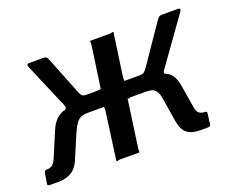

<svg xmlns="http://www.w3.org/2000/svg" viewBox="-92 -684 1009 836"><g transform="rotate(-20 412.5 -265.5)"><path d="M12 0Q6 0 2.5 -2Q-1 -4 0 -10L8 -57Q9 -63 11.5 -65.5Q14 -68 20 -68Q37 -68 47 -76Q57 -84 65 -103L109 -207Q121 -238 136.5 -256Q152 -274 175 -282.5Q198 -291 232 -292L266 -315H343Q351 -315 355.5 -317Q360 -319 361 -315L389 -511Q390 -520 389 -525Q388 -530 392 -530H479Q488 -530 492.5 -532Q497 -534 498 -530L470 -334Q469 -326 470 -320.5Q471 -315 467 -315H561L595 -292Q646 -291 668 -271.5Q690 -252 697 -207L714 -103Q717 -83 727.5 -75.5Q738 -68 754 -68Q763 -68 762 -58L756 -10Q755 -4 751 -2Q747 0 741 0H708Q669 0 647 -16.5Q625 -33 618 -79L603 -173Q599 -203 591 -217Q583 -231 570.5 -235Q558 -239 538 -239H475Q468 -239 463 -237Q458 -235 457 -239L426 -19Q425 -11 426 -5.5Q427 0 424 0H336Q328 0 323.5 2Q319 4 318 0L348 -220Q349 -229 348 -234Q347 -239 351 -239H273Q254 -239 241 -233.5Q228 -228 218 -214Q208 -200 196 -173L156 -79Q139 -33 113 -16.5Q87 0 51 0ZM288 -273 181 -284Q189 -287 190 -292.5Q191 -298 188 -305L99 -514Q92 -530 108 -530H172Q182 -530 186.5 -526Q191 -522 194 -514L264 -338Q269 -325 275 -320Q281 -315 293 -315ZM534 -273 538 -315Q555 -315 562 -320.5Q569 -326 577 -338L698 -515Q702 -521 707.5 -525.5Q713 -530 722 -530H796Q812 -530 802 -515L649 -301Q644 -295 644.5 -289.5Q645 -284 650 -281Z"/></g></svg>

Font: Libre Franklin Medium
Style: Italic
Weight: 500
Italic angle: -8°
Designer: Pablo Impallari, Rodrigo Fuenzalida, Nhung Nguyen
Foundry: Impallari Type
Version: Version 3.000